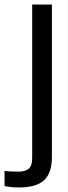

<svg xmlns="http://www.w3.org/2000/svg" viewBox="-91 -620 300 847"><path d="M-71 201V134Q-59 136 -41 136.5Q-23 137 -8 137Q22 137 36.5 123.5Q51 110 51 77V-600H138V71Q138 144 103 175.5Q68 207 -7 207Q-39 207 -71 201Z"/></svg>

Font: Big Shoulders Display SemiBold
Style: Regular
Weight: 600
Designer: Patric King
Foundry: XO Type Co
Version: Version 1.000; ttfautohint (v1.8.2)